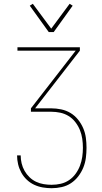

<svg xmlns="http://www.w3.org/2000/svg" viewBox="-20 -769 540 1012"><path d="M252 223Q229 223 205.5 219Q182 215 160.5 205Q139 195 121.5 178.5Q104 162 92.5 141Q81 120 75.5 97Q70 74 70 50H89Q89 71 94 92Q99 113 109.5 131.5Q120 150 135.5 165Q151 180 170 189Q189 198 210 201.5Q231 205 252 205Q277 205 300.5 199.5Q324 194 344 180.5Q364 167 378.5 147Q393 127 401.5 104.5Q410 82 413.5 58Q417 34 417 10Q417 -14 413.5 -38Q410 -62 401 -84Q392 -106 377 -125.5Q362 -145 341.5 -157.5Q321 -170 297.5 -175Q274 -180 250 -180H143V-198L379 -502H72V-520H401V-502L165 -198H250Q276 -198 302.5 -192.5Q329 -187 351.5 -173.5Q374 -160 391 -139Q408 -118 418.5 -93.5Q429 -69 432.5 -43Q436 -17 436 10Q436 37 432.5 63.5Q429 90 419 114.5Q409 139 392.5 160.5Q376 182 354 196.5Q332 211 305.5 217Q279 223 252 223ZM237 -600 137 -739 153 -749 250 -618 347 -749 363 -739 263 -600Z"/></svg>

Font: Iosevka Term Curly Thin
Style: Regular
Weight: 100
Designer: Belleve Invis
Foundry: Belleve Invis
Version: Version 32.3.0